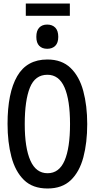

<svg xmlns="http://www.w3.org/2000/svg" viewBox="-20 -1065 540 1094"><path d="M251 9Q166 9 116.5 -39.5Q67 -88 45 -171.5Q23 -255 23 -359Q23 -536 78 -631Q133 -726 250 -726Q332 -726 382 -678Q432 -630 454.5 -546.5Q477 -463 477 -358Q477 -252 455 -169Q433 -86 383.5 -38.5Q334 9 251 9ZM251 -78Q317 -78 348 -150Q379 -222 379 -358Q379 -495 347.5 -567Q316 -639 250 -639Q180 -639 150.5 -566Q121 -493 121 -358Q121 -223 153 -150.5Q185 -78 251 -78ZM249 -787Q220 -787 203.5 -804Q187 -821 187 -855Q187 -890 203.5 -907.5Q220 -925 249 -925Q278 -925 295 -907.5Q312 -890 312 -855Q312 -821 295 -804Q278 -787 249 -787ZM127 -975V-1045H378V-975Z"/></svg>

Font: Noto Sans Mono ExtraCondensed Medium
Style: Regular
Weight: 500
Width: 2
Designer: Monotype Design Team
Foundry: Monotype Imaging Inc.
Version: Version 2.014